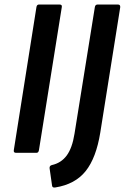

<svg xmlns="http://www.w3.org/2000/svg" viewBox="-20 -675 551 848"><path d="M51 0Q39 0 41 -12L141 -644Q143 -655 152 -655H243Q255 -655 253 -644L152 -12Q150 0 141 0ZM224 153Q211 155 210 145L199 68Q198 57 209 54Q250 45 274.5 12Q299 -21 309 -84L399 -644Q401 -655 411 -655H501Q512 -655 511 -643L423 -90Q405 22 358.5 80.5Q312 139 224 153Z"/></svg>

Font: Sofia Sans Semi Condensed
Style: Bold Italic
Weight: 700
Italic angle: -9°
Version: Version 4.100